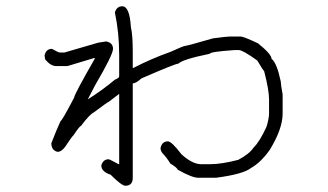

<svg xmlns="http://www.w3.org/2000/svg" viewBox="-20 -432 1040 608"><path d="M367.2 -412.1Q390.6 -412.1 394.5 -345.7Q400.4 -322.3 400.4 -267.6V-216.8H402.3Q458.5 -246.1 519.5 -267.6Q561.5 -287.1 568.4 -287.1Q573.2 -287.1 654.3 -310.5Q698.2 -316.4 709 -316.4H742.2Q751 -316.4 796.9 -294.9Q839.8 -260.3 839.8 -246.1Q856.9 -232.4 869.1 -173.8Q869.1 -165.5 875 -132.8V-72.3Q875 -23.9 834 43Q805.2 83 775.4 99.6Q750.5 119.6 664.1 130.9H607.4Q588.4 130.9 543 105.5Q540.5 98.6 519.5 85.9Q506.8 65.4 494.1 52.7Q488.3 44.4 488.3 37.1Q492.7 15.6 511.7 15.6Q523.4 15.6 554.7 56.6Q587.9 86.9 615.2 87.9H646.5Q681.2 87.9 734.4 74.2Q769 56.2 783.2 35.2Q802.7 16.1 824.2 -31.2Q832 -57.6 832 -72.3V-117.2Q832 -147 816.4 -207Q812.5 -210 794.9 -240.2Q749 -273.4 736.3 -273.4H722.7Q644.5 -268.1 644.5 -261.7Q558.1 -244.1 544.9 -230.5Q535.2 -230.5 427.7 -183.6Q410.6 -168 400.4 -168V130.9Q400.4 156.2 377 156.2Q365.2 156.2 330.1 121.1Q300.8 111.8 300.8 91.8Q306.6 72.3 324.2 72.3Q326.7 72.3 355.5 87.9H357.4V-134.8L324.2 -109.4Q321.3 -109.4 277.3 -76.2Q264.2 -70.3 236.3 -33.2Q232.4 -33.2 212.9 -3.9Q207.5 0.5 187.5 31.2Q175.3 48.8 162.1 48.8Q142.6 43.9 142.6 21.5Q158.7 -20.5 171.9 -48.8Q176.3 -49.3 214.8 -123Q214.8 -132.3 281.2 -248H277.3L193.4 -222.7H158.2Q140.1 -222.7 123 -244.1L121.1 -255.9Q125.5 -277.3 144.5 -277.3Q165 -265.6 169.9 -265.6H183.6L291 -296.9L316.4 -300.8Q337.9 -296.4 337.9 -277.3Q337.9 -258.8 281.2 -162.1L257.8 -117.2Q306.2 -147.9 343.8 -179.7Q356.4 -184.6 357.4 -189.5V-257.8Q357.4 -328.6 343.8 -392.6Q349.6 -412.1 367.2 -412.1Z"/></svg>

Font: CEF Fonts CJK
Style: Regular
Weight: 400
Designer: PartyBoss (派对大魔王)
Version: Release 2.25